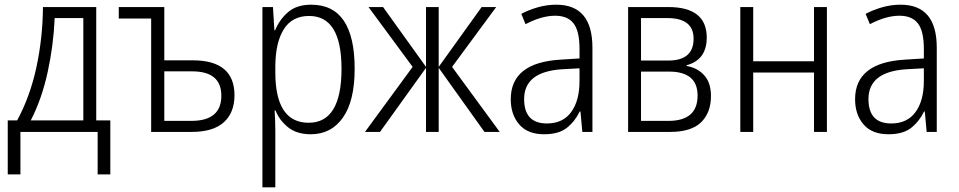

<svg xmlns="http://www.w3.org/2000/svg" viewBox="-20 -562 4085 818"><path d="M335 -485V-49H111Q158 -140 183 -254.5Q208 -369 213 -485ZM390 -532H163Q162 -400 135 -275Q108 -150 53 -49H13V181H67V0H396V181H450V-49H390Z M680 -532H486V-483H624V0H797Q888 0 933.5 -41Q979 -82 979 -156Q979 -305 801 -305H680ZM799 -258Q923 -258 923 -154Q923 -47 795 -47H680V-258Z M1297 -494Q1435 -494 1435 -269Q1435 -39 1295 -39Q1153 -39 1153 -254V-282Q1154 -382 1189.5 -438Q1225 -494 1297 -494ZM1306 -542Q1244 -542 1207.5 -510.5Q1171 -479 1152 -433H1149L1143 -532H1098V236H1153V-1Q1153 -50 1150 -91H1154Q1170 -50 1207 -20Q1244 10 1304 10Q1391 10 1441 -61Q1491 -132 1491 -269Q1491 -542 1306 -542Z M2094 -532 1906 -277 2109 0H2044L1849 -273V0H1795V-273L1599 0H1535L1738 -277L1550 -532H1612L1795 -277V-532H1849V-277L2032 -532Z M2449 -271V-217Q2449 -133 2413.5 -84.5Q2378 -36 2310 -36Q2213 -36 2213 -140Q2213 -257 2376 -267ZM2350 -542Q2310 -542 2271.5 -531Q2233 -520 2201 -503L2219 -459Q2288 -495 2345 -495Q2398 -495 2423.5 -462.5Q2449 -430 2449 -353V-313L2370 -308Q2156 -296 2156 -139Q2156 -74 2192 -32Q2228 10 2298 10Q2360 10 2394.5 -17Q2429 -44 2450 -87H2453L2461 0H2504V-359Q2504 -542 2350 -542Z M2991 -402Q2991 -532 2827 -532H2656V0H2835Q2925 0 2967 -41Q3009 -82 3009 -153Q3009 -209 2980.5 -241Q2952 -273 2905 -281V-284Q2991 -307 2991 -402ZM2935 -397Q2935 -304 2827 -304H2711V-485H2823Q2935 -485 2935 -397ZM2952 -155Q2952 -47 2828 -47H2711V-257H2830Q2952 -257 2952 -155Z M3189 -532V-301H3448V-532H3503V0H3448V-253H3189V0H3134V-532Z M3916 -271V-217Q3916 -133 3880.5 -84.5Q3845 -36 3777 -36Q3680 -36 3680 -140Q3680 -257 3843 -267ZM3817 -542Q3777 -542 3738.5 -531Q3700 -520 3668 -503L3686 -459Q3755 -495 3812 -495Q3865 -495 3890.5 -462.5Q3916 -430 3916 -353V-313L3837 -308Q3623 -296 3623 -139Q3623 -74 3659 -32Q3695 10 3765 10Q3827 10 3861.5 -17Q3896 -44 3917 -87H3920L3928 0H3971V-359Q3971 -542 3817 -542Z"/></svg>

Font: Noto Sans UI SemiCondensed Light
Style: Regular
Weight: 300
Width: 4
Designer: Monotype Design Team
Foundry: Monotype Imaging Inc.
Version: Version 1.901